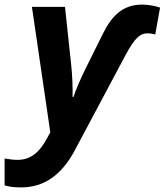

<svg xmlns="http://www.w3.org/2000/svg" viewBox="-89 -576 717 836"><path d="M3 240C100 240 178 189 237 78L457 -335C500 -416 524 -431 554 -431C564 -431 576 -429 587 -426L608 -543C584 -551 555 -556 529 -556C447 -556 398 -508 359 -429L284 -278C263 -236 241 -185 231 -154H227C228 -191 226 -248 221 -293L194 -546H50L130 0L117 24C87 80 50 120 -12 120C-35 120 -52 117 -69 114V231C-53 236 -32 240 3 240Z"/></svg>

Font: Noto Sans
Style: Bold Italic
Weight: 700
Italic angle: -12°
Designer: Monotype Design Team
Foundry: Monotype Imaging Inc.
Version: Version 2.013